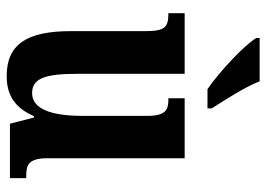

<svg xmlns="http://www.w3.org/2000/svg" viewBox="-134 -672 816 589"><g transform="rotate(90 274.5 -378.0)"><path d="M254 -606H313V-619C289 -657 247 -721 230 -766H97V-756C117 -721 201 -642 254 -606ZM214 10C271 10 311 -14 337 -74H341L360 0H527V-50H520C489 -50 466 -55 466 -114V-536H282V-486H285C316 -486 336 -480 336 -420V-224C336 -129 316 -68 266 -68C219 -68 207 -112 207 -208V-536H21V-486H24C64 -486 76 -474 76 -417V-187C76 -51 117 10 214 10Z"/></g></svg>

Font: Noto Serif Lao ExtraCondensed
Style: Bold
Weight: 700
Width: 2
Designer: Monotype Design Team
Foundry: Monotype Imaging Inc.
Version: Version 2.003